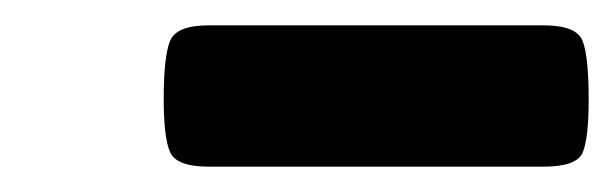

<svg xmlns="http://www.w3.org/2000/svg" viewBox="-20 -805 480 150"><path d="M143.1 -674.8Q117.7 -674.8 112.8 -686.3Q107.9 -697.8 107.9 -727.5Q107.9 -760.7 112.8 -772.9Q117.7 -785.2 143.1 -785.2H404.8Q430.7 -785.2 435.3 -772.7Q439.9 -760.3 439.9 -727.1Q439.9 -697.3 435.3 -686Q430.7 -674.8 404.8 -674.8Z"/></svg>

Font: Denk One
Style: Regular
Weight: 400
Designer: Irina Smirnova, Eben Sorkin
Foundry: Sorkin Type Co.f
Version: Version 1.004; ttfautohint (v1.8.4.7-5d5b);gftools[0.9.23]